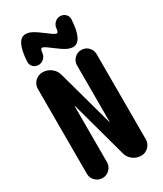

<svg xmlns="http://www.w3.org/2000/svg" viewBox="-239 -1067 978 1153"><g transform="rotate(-30 250.0 -490.0)"><path d="M323.2 -917Q325.2 -939.5 341.3 -954.6Q357.4 -969.7 377.9 -969.7Q400.4 -969.7 415 -955.1Q429.7 -940.4 428.7 -918Q419.9 -769.5 355.5 -769.5Q334 -769.5 310.1 -782.2Q286.1 -794.9 240.2 -830.1Q201.2 -860.4 189.9 -860.4Q178.7 -860.4 176.8 -833Q174.8 -810.5 158.7 -795.4Q142.6 -780.3 122.1 -780.3Q99.6 -780.3 85 -794.9Q70.3 -809.6 71.3 -832Q80.1 -980.5 144.5 -980.5Q166 -980.5 189.9 -967.8Q213.9 -955.1 259.8 -919.9Q298.8 -889.6 310.1 -889.6Q321.3 -889.6 323.2 -917ZM455.1 -662.1V-72.3Q455.1 -43 434.1 -21.5Q413.1 0 383.8 0Q351.6 0 326.2 -19Q300.8 -38.1 293 -69.3L186.5 -459Q186.5 -460 185.5 -460Q184.6 -460 184.6 -459V-70.3Q184.6 -41 164.1 -20.5Q143.6 0 114.7 0Q85.9 0 65.4 -20.5Q44.9 -41 44.9 -70.3V-657.2Q44.9 -688.5 66.4 -709.5Q87.9 -730.5 119.1 -730.5Q151.4 -730.5 177.2 -710.4Q203.1 -690.4 210.9 -659.2L317.4 -271.5Q317.4 -270.5 318.4 -270Q319.3 -269.5 319.3 -271.5V-662.1Q319.3 -690.4 338.9 -710.4Q358.4 -730.5 387.2 -730.5Q416 -730.5 435.5 -710.4Q455.1 -690.4 455.1 -662.1Z"/></g></svg>

Font: Rounded-X Mgen+ 1m bold
Style: Bold
Weight: 700
Designer: [Source Han Sans]
Ryoko NISHIZUKA  (kana & ideographs); Paul D. Hunt (Latin, Greek & Cyrillic); Wenlong ZHANG  (bopomofo
Version: Version 1.059.20150602